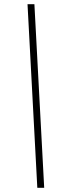

<svg xmlns="http://www.w3.org/2000/svg" viewBox="-20 -780 306 921"><path d="M159 121 112 -760H145L192 121Z"/></svg>

Font: Noto Serif Tamil SemiCondensed ExtraLight
Style: Italic
Weight: 200
Width: 4
Italic angle: -12°
Designer: Indian Type Foundry, Tom Grace, and the Monotype Design Team
Foundry: Monotype Imaging Inc.
Version: Version 2.003; ttfautohint (v1.8.4.7-5d5b)